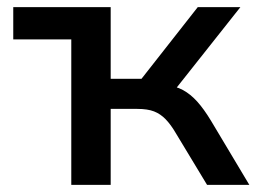

<svg xmlns="http://www.w3.org/2000/svg" viewBox="-20 -516 725 536"><path d="M179 0V-406H17V-496H289V-296H375L532 -496H651L457 -251L440 -279Q470 -276 491 -264.5Q512 -253 530.5 -232.5Q549 -212 569 -179L676 0H558L471 -144Q457 -168 442.5 -183Q428 -198 410 -205Q392 -212 363 -212H289V0Z"/></svg>

Font: Nunito Sans 8pt SemiBold
Style: Regular
Weight: 600
Version: Version 3.101;gftools[0.9.27]